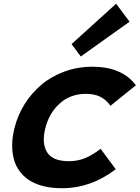

<svg xmlns="http://www.w3.org/2000/svg" viewBox="-20 -997 747 1027"><path d="M518.1 -201.2 599.1 -91.8Q466.3 9.8 312 9.8Q256.3 9.8 211.7 -1.5Q167 -12.7 135.7 -33.4Q104.5 -54.2 83.5 -83.3Q62.5 -112.3 53.5 -148.2Q44.4 -184.1 45.2 -225.1Q45.9 -266.1 57.1 -311Q74.2 -379.9 111.3 -439.5Q148.4 -499 201.4 -543.7Q254.4 -588.4 325 -614.3Q395.5 -640.1 474.1 -640.1Q632.3 -640.1 707 -541L570.8 -431.2Q547.4 -464.4 515.9 -479.7Q484.4 -495.1 438 -495.1Q356.4 -494.6 299.3 -443.4Q242.2 -392.1 222.2 -310.1Q202.1 -229.5 232.2 -182.1Q262.2 -134.8 348.1 -134.8Q393.6 -134.8 433.8 -150.6Q474.1 -166.5 518.1 -201.2ZM601.1 -977.1 672.9 -880.9 412.1 -694.8 362.8 -761.2Z"/></svg>

Font: Sinkin Sans 700 Bold Italic
Style: Bold Italic
Weight: 700
Italic angle: -112°
Designer: Keith Bates
Foundry: K-Type
Version: Sinkin Sans (version 1.0)  by Keith Bates   •   © 2014   www